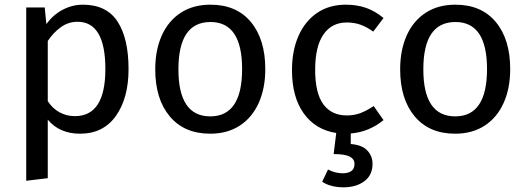

<svg xmlns="http://www.w3.org/2000/svg" viewBox="-20 -559 2256 820"><path d="M529 -264Q529 -140 475 -64Q421 12 322 12Q234 12 184 -48V202L92 213V-527H171L178 -456Q207 -496 248 -517.5Q289 -539 334 -539Q435 -539 482 -467Q529 -395 529 -264ZM430 -264Q430 -466 311 -466Q272 -466 240 -443Q208 -420 184 -384V-127Q204 -96 234 -79.5Q264 -63 300 -63Q430 -63 430 -264Z M1113 -264Q1113 -182 1085 -119.5Q1057 -57 1004 -22.5Q951 12 878 12Q767 12 705 -62Q643 -136 643 -263Q643 -345 671 -407.5Q699 -470 752 -504.5Q805 -539 879 -539Q990 -539 1051.5 -465Q1113 -391 1113 -264ZM742 -263Q742 -62 878 -62Q1014 -62 1014 -264Q1014 -465 879 -465Q742 -465 742 -263Z M1478 11V56Q1526 60 1548.5 83.5Q1571 107 1571 141Q1571 189 1536 215Q1501 241 1447 241Q1419 241 1395 234.5Q1371 228 1356 217L1381 165Q1411 181 1444 181Q1467 181 1480.5 171.5Q1494 162 1494 141Q1494 120 1473 109.5Q1452 99 1405 99L1416 9Q1327 -5 1277 -75Q1227 -145 1227 -259Q1227 -343 1255 -406Q1283 -469 1334.5 -504Q1386 -539 1457 -539Q1504 -539 1543 -525.5Q1582 -512 1618 -482L1574 -424Q1546 -444 1519.5 -453.5Q1493 -463 1461 -463Q1397 -463 1361.5 -412Q1326 -361 1326 -261Q1326 -161 1361 -113.5Q1396 -66 1461 -66Q1492 -66 1518 -75.5Q1544 -85 1576 -106L1618 -46Q1555 5 1478 11Z M2159 -264Q2159 -182 2131 -119.5Q2103 -57 2050 -22.5Q1997 12 1924 12Q1813 12 1751 -62Q1689 -136 1689 -263Q1689 -345 1717 -407.5Q1745 -470 1798 -504.5Q1851 -539 1925 -539Q2036 -539 2097.5 -465Q2159 -391 2159 -264ZM1788 -263Q1788 -62 1924 -62Q2060 -62 2060 -264Q2060 -465 1925 -465Q1788 -465 1788 -263Z"/></svg>

Font: FiraGO
Style: Regular
Weight: 400
Designer: bBox Type
Foundry: bBox Type GmbH
Version: Version 1.001;April 20, 2020;FontCreator 12.0.0.2555 64-bit